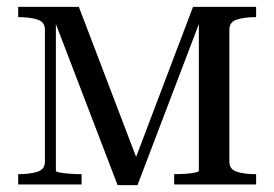

<svg xmlns="http://www.w3.org/2000/svg" viewBox="-20 -538 800 560"><path d="M210 -518 387 -54H367L543 -518H727V-488H726Q693 -488 671 -481Q649 -474 649 -452V-66Q649 -44 671 -37Q693 -30 726 -30H727V0H488V-30Q502 -30 519 -31Q536 -32 548 -34.5Q560 -37 560 -40V-496L570 -494L381 2H323L133 -494L143 -496V-40Q143 -37 153.5 -35Q164 -33 181 -31.5Q198 -30 216 -30H218V0H33V-30H34Q67 -30 89 -37Q111 -44 111 -66V-452Q111 -474 89 -481Q67 -488 34 -488H33V-518Z"/></svg>

Font: Roboto Serif 144pt
Style: Regular
Weight: 400
Version: Version 1.008